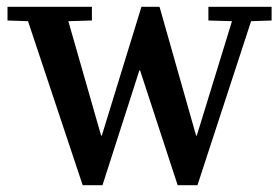

<svg xmlns="http://www.w3.org/2000/svg" viewBox="-20 -542 817 562"><path d="M2 -522H249V-482L180 -480L276 -145H278L394 -522H447L554 -145H556L659 -480L590 -482V-522H775V-482L715 -480L558 0H500L390 -336H388L280 0H222L62 -480L2 -482Z"/></svg>

Font: Minipax
Style: Bold
Weight: 500
Designer: Raphaël Ronot, Igor Stepanchenko (Cyrillic)
Foundry: steppetype
Version: Version 1.002